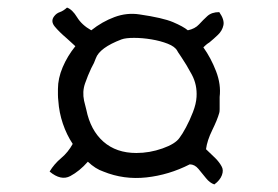

<svg xmlns="http://www.w3.org/2000/svg" viewBox="-20 -633 734 507"><path d="M560 -377Q560 -375 560 -370Q560 -365 560 -360Q560 -352 560 -345Q560 -338 559 -335Q554 -317 540.5 -289.5Q527 -262 524 -239Q538 -226 548.5 -215.5Q559 -205 565 -194Q571 -184 566 -170.5Q561 -157 546 -146Q534 -150 524 -162.5Q514 -175 504 -187Q494 -199 481 -199Q426 -171 366.5 -164.5Q307 -158 253 -180Q232 -187 212 -206Q190 -181 165.5 -168Q141 -155 111 -180Q123 -200 141.5 -215.5Q160 -231 172 -253Q156 -277 146 -306.5Q136 -336 134 -367Q133 -375 133 -383Q133 -391 133 -398Q133 -426 145.5 -455.5Q158 -485 179 -511Q173 -517 167 -522Q161 -527 156 -532Q136 -549 124.5 -563Q113 -577 123 -590Q129 -598 138 -601Q147 -604 157 -613Q171 -608 183.5 -587.5Q196 -567 221 -553Q250 -576 282.5 -588Q315 -600 348 -595Q410 -586 437 -574.5Q464 -563 476 -553Q495 -557 505.5 -568.5Q516 -580 527.5 -590.5Q539 -601 559 -601Q573 -581 570 -566.5Q567 -552 555.5 -541Q544 -530 533 -521Q528 -518 524 -514.5Q520 -511 517 -508Q537 -480 550.5 -445Q564 -410 560 -377ZM499 -377Q501 -409 486.5 -436Q472 -463 459 -482Q456 -487 453 -491Q450 -495 448 -499Q442 -510 423 -517.5Q404 -525 380 -529Q356 -533 334 -533Q312 -533 301 -529Q243 -507 233 -479Q231 -473 228 -466.5Q225 -460 221 -453Q212 -434 204.5 -412.5Q197 -391 202 -367L208 -343Q219 -289 253 -259Q287 -229 340 -229Q375 -229 409 -241Q443 -253 454 -269Q461 -278 471 -296.5Q481 -315 489.5 -337Q498 -359 499 -377Z"/></svg>

Font: Yuji Boku
Style: Regular
Weight: 400
Designer: Kataoka Yuji
Foundry: Kinuta Font Factory
Version: Version 3.002